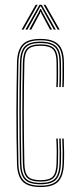

<svg xmlns="http://www.w3.org/2000/svg" viewBox="-20 -766 325 792"><path d="M147.2 5.5Q95.2 5.5 73.2 -17.5Q51.2 -40.5 50 -91.8Q48.8 -149.2 48.1 -201.9Q47.5 -254.5 47.6 -304.6Q47.8 -354.8 48.4 -404.9Q49 -455 50 -507.2Q51.2 -558 72.4 -581.8Q93.5 -605.5 147 -605.5Q197.8 -605.5 220.6 -583.1Q243.5 -560.8 243.8 -507.8Q244 -486 244.1 -461.1Q244.2 -436.2 242.8 -406.8H236.8Q238 -435.5 237.9 -460.2Q237.8 -485 237.8 -507.5Q237.2 -557.2 216.5 -578.5Q195.8 -599.8 147 -599.8Q96 -599.8 76.6 -577.4Q57.2 -555 56 -507Q55 -455 54.4 -404.2Q53.8 -353.5 53.8 -302.5Q53.8 -251.5 54.2 -199.2Q54.8 -147 56 -92Q57.2 -43.2 77.6 -21.8Q98 -0.2 147.2 -0.2Q195 -0.2 215.5 -21Q236 -41.8 237.8 -91.8Q238.5 -114 238.4 -138.1Q238.2 -162.2 236.8 -194.5H242.8Q244.2 -165.2 244.5 -140.1Q244.8 -115 243.8 -91.8Q242 -40 220.4 -17.2Q198.8 5.5 147.2 5.5ZM147.2 -5.8Q100.5 -5.8 81.9 -25.8Q63.2 -45.8 62.2 -92Q61.2 -147 60.6 -199.5Q60 -252 60 -303.2Q60 -354.5 60.6 -405.1Q61.2 -455.8 62.2 -506.8Q63.2 -554.5 82 -574.4Q100.8 -594.2 147 -594.2Q192.8 -594.2 212 -574.6Q231.2 -555 231.5 -507.5Q231.8 -488.8 231.9 -463Q232 -437.2 230.5 -406.8H224.5Q226 -437.5 225.8 -463.4Q225.5 -489.2 225.5 -507.2Q225.2 -552.8 207.5 -570.6Q189.8 -588.5 147 -588.5Q104 -588.5 86.6 -570.4Q69.2 -552.2 68.2 -506.5Q67.2 -458 66.6 -408.2Q66 -358.5 65.9 -307.1Q65.8 -255.8 66.2 -202.4Q66.8 -149 68 -93Q69 -48 86.4 -29.8Q103.8 -11.5 147.2 -11.5Q189.8 -11.5 206.9 -29.4Q224 -47.2 225.5 -92.2Q226.2 -113.8 226.1 -138.4Q226 -163 224.5 -194.5H230.5Q232 -159.2 232.1 -135.5Q232.2 -111.8 231.5 -92.2Q229.8 -44.8 211.4 -25.2Q193 -5.8 147.2 -5.8ZM147.2 -17Q107 -17 91.1 -33.8Q75.2 -50.5 74.2 -93Q73.2 -146.8 72.6 -198.5Q72 -250.2 72 -301.2Q72 -352.2 72.6 -403.2Q73.2 -454.2 74.2 -506.2Q75.2 -549.2 91 -566.1Q106.8 -583 147 -583Q187.2 -583 203.2 -566.4Q219.2 -549.8 219.2 -507.2Q219.5 -485 219.6 -461.1Q219.8 -437.2 218.2 -406.8H212.2Q213.8 -437.8 213.5 -461.6Q213.2 -485.5 213.2 -507Q213.2 -546.8 199 -562Q184.8 -577.2 147 -577.2Q109.2 -577.2 95.2 -561.8Q81.2 -546.2 80.5 -506.2Q79.5 -456.8 78.9 -407.2Q78.2 -357.8 78.2 -307Q78.2 -256.2 78.8 -203.1Q79.2 -150 80.5 -93Q81.2 -53.8 95.2 -38.2Q109.2 -22.8 147.2 -22.8Q184.2 -22.8 198.1 -37.8Q212 -52.8 213.2 -92.8Q214 -115 213.9 -138.9Q213.8 -162.8 212.2 -194.5H218.2Q219.8 -162 219.9 -137.6Q220 -113.2 219.2 -92.8Q218 -49.8 202.2 -33.4Q186.5 -17 147.2 -17ZM69.2 -644 127.2 -746.2H135.2L77.2 -644ZM85 -644 142.8 -746.2H152.2L210 -644H202L154.5 -729L149 -739.5H146.2L140.5 -729L93.2 -644ZM100.8 -644 140 -716.2 145.8 -728.8H149.2L155 -716.2L194.5 -644H186.2L150.5 -711L148.8 -717H146.5L144.8 -711L109 -644ZM218 -644 159.8 -746.2H167.8L226 -644Z"/></svg>

Font: Big Shoulders Inline Display ExtraLight
Style: Regular
Weight: 250
Version: Version 2.002